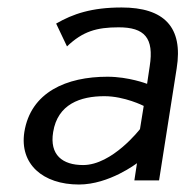

<svg xmlns="http://www.w3.org/2000/svg" viewBox="-20 -482 495 513"><path d="M45 -129C32 -44 94 11 191 11C272 11 346 -46 346 -46L339 0H405L452 -299C470 -410 418 -462 305 -462C225 -462 175 -445 130 -419L159 -358C201 -398 238 -409 297 -409C366 -409 392 -381 380 -305L373 -258C373 -258 324 -277 267 -277C158 -277 62 -236 45 -129ZM122 -129C134 -204 195 -225 259 -225C313 -225 364 -199 364 -199L354 -137C354 -137 280 -41 202 -41C147 -41 112 -68 122 -129Z"/></svg>

Font: Charger Sport
Style: DfNrwObl
Weight: 400
Designer: Jasper
Foundry: Cannot Into Space Fonts
Version: Version 1.1